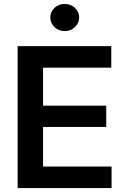

<svg xmlns="http://www.w3.org/2000/svg" viewBox="-20 -964 644 984"><path d="M70.3 0V-727.5H550.3V-617.2H200.7V-422.4H524.4V-313.5H200.7V-110.4H551.8V0ZM311.5 -804.7Q280.8 -804.7 259.3 -825.2Q237.8 -845.7 237.8 -874.5Q237.8 -903.8 259.3 -923.8Q280.8 -943.8 311.5 -943.8Q342.3 -943.8 364 -923.8Q385.7 -903.8 385.7 -874.5Q385.7 -845.7 364 -825.2Q342.3 -804.7 311.5 -804.7Z"/></svg>

Font: Inter 18pt SemiBold
Style: Regular
Weight: 600
Designer: Rasmus Andersson
Foundry: rsms
Version: Version 4.001;git-66647c0bb